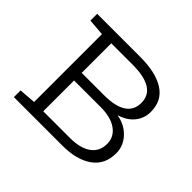

<svg xmlns="http://www.w3.org/2000/svg" viewBox="-126 -695 861 861"><g transform="rotate(45 305.0 -264.0)"><path d="M47.4 0V-42.5L127 -48.8V-479L47.4 -485.4V-528.3H320.8Q419.9 -528.3 474.4 -493.2Q528.8 -458 528.8 -387.7Q528.8 -346.7 503.7 -315.7Q478.5 -284.7 433.1 -271.5Q485.4 -262.7 517.8 -227.5Q550.3 -192.4 550.3 -146.5Q550.3 -74.7 497.8 -37.4Q445.3 0 354.5 0ZM185.5 -292H326.2Q470.2 -292 470.2 -386.2Q470.2 -479.5 320.8 -479.5H185.5ZM185.5 -48.3H354.5Q419.9 -48.3 455.8 -74Q491.7 -99.6 491.7 -147.5Q491.7 -191.4 455.3 -217.5Q418.9 -243.7 354.5 -243.7H185.5Z"/></g></svg>

Font: Roboto Slab Light
Style: Regular
Weight: 300
Designer: Google
Version: Version 2.000; ttfautohint (v1.8.1.43-b0c9)